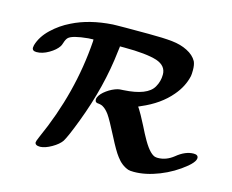

<svg xmlns="http://www.w3.org/2000/svg" viewBox="-99 -827 1187 984"><g transform="rotate(15 495.0 -334.5)"><path d="M187 17Q159 17 159 0Q159 -6 170 -31Q290 -298 309 -575V-585H304Q303 -585 295 -584.5Q287 -584 282 -584Q198 -576 179 -557Q170 -548 164 -528Q160 -515 156 -509Q141 -486 107.5 -466.5Q74 -447 43 -447Q20 -447 20 -465Q20 -468 22 -478Q36 -526 78.5 -566.5Q121 -607 173 -632Q262 -677 385 -685Q388 -685 406.5 -685.5Q425 -686 452.5 -686Q480 -686 505 -686H575Q653 -686 700 -681Q747 -676 782 -658Q818 -640 834 -611Q842 -594 842 -565Q842 -544 840 -533Q827 -475 785 -426Q729 -359 632 -318L619 -312L626 -302Q638 -284 669 -224Q692 -178 696 -172Q736 -97 768 -86Q776 -84 784 -84Q828 -84 867 -115Q913 -153 957 -153Q981 -153 981 -135Q981 -132 979 -126Q973 -110 946 -87Q888 -39 817 -11Q746 17 684 17Q663 17 654 14Q617 1 590 -36Q569 -63 535 -130Q494 -210 477 -234Q461 -256 446 -265Q437 -272 421 -274Q400 -274 400 -291Q400 -298 403 -304Q412 -324 439 -343.5Q466 -363 495 -371Q501 -373 525 -374Q650 -381 681 -436Q699 -467 699 -503Q699 -550 646 -568Q589 -586 471 -586H449V-582Q448 -579 446 -559Q425 -367 348 -165Q313 -73 296 -45Q281 -23 247 -3.5Q213 16 187 17Z"/></g></svg>

Font: KaTeX_Caligraphic
Style: Bold
Weight: 700
Version: Version 3699957226